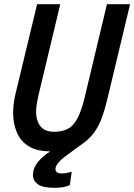

<svg xmlns="http://www.w3.org/2000/svg" viewBox="-20 -713 644 921"><path d="M242 188Q184 188 161 170.5Q138 153 138 127Q138 105 148.5 85Q159 65 178 46.5Q197 28 221 13Q158 13 118.5 -11Q79 -35 61 -77.5Q43 -120 43 -172Q43 -192 45.5 -213Q48 -234 53 -257L158 -693H269L165 -258Q160 -236 156.5 -216Q153 -196 153 -178Q153 -151 161.5 -129Q170 -107 188.5 -94Q207 -81 240 -81Q278 -81 304.5 -94.5Q331 -108 350.5 -143.5Q370 -179 386 -245L493 -693H604L494 -234Q483 -189 470 -152Q457 -115 437 -85Q417 -55 385 -30Q365 -16 344.5 -1Q324 14 311 24Q292 37 277 50Q262 63 254 75.5Q246 88 246 99Q246 108 253.5 113.5Q261 119 278 119Q289 119 302.5 116Q316 113 324 111L315 175Q286 188 242 188Z"/></svg>

Font: Ubuntu Sans Mono Medium
Style: Italic
Weight: 500
Italic angle: -13.5°
Monospace: yes
Designer: Dalton Maag Ltd
Foundry: Dalton Maag Ltd
Version: Version 1.006